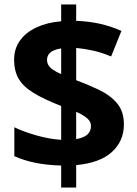

<svg xmlns="http://www.w3.org/2000/svg" viewBox="-20 -845 612 857"><path d="M253 -106Q188 -108 137 -118.5Q86 -129 44 -148V-277Q85 -257 143 -240.5Q201 -224 253 -221V-372Q176 -402 129.5 -430.5Q83 -459 63 -494Q43 -529 43 -578Q43 -628 69.5 -664.5Q96 -701 143.5 -723Q191 -745 253 -750V-825H320V-752Q376 -750 425.5 -739Q475 -728 522 -707L476 -593Q436 -610 395.5 -619Q355 -628 320 -631V-487Q374 -467 423 -443.5Q472 -420 502.5 -384Q533 -348 533 -289Q533 -216 480 -167Q427 -118 320 -108V-8H253ZM320 -224Q354 -230 370 -244.5Q386 -259 386 -282Q386 -296 378.5 -306.5Q371 -317 356.5 -326.5Q342 -336 320 -346ZM253 -629Q233 -626 219 -619.5Q205 -613 197.5 -602.5Q190 -592 190 -578Q190 -564 196.5 -553.5Q203 -543 217 -533.5Q231 -524 253 -514Z"/></svg>

Font: Noto Sans Malayalam UI
Style: Regular
Weight: 400
Designer: Jelle Bosma - Monotype Design Team
Foundry: Monotype Imaging Inc.
Version: Version 2.104